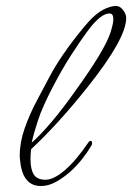

<svg xmlns="http://www.w3.org/2000/svg" viewBox="-20 -609 442 642"><path d="M117 13Q63 13 50 -52Q49 -61 47.5 -70Q46 -79 46 -88Q46 -133 62.5 -180Q79 -227 103 -272Q127 -317 147 -355Q166 -390 189.5 -424.5Q213 -459 236 -488Q259 -517 275 -535Q301 -564 325 -576.5Q349 -589 368 -589Q381 -589 391 -576Q402 -562 402 -549Q402 -480 273 -318Q222 -254 175 -202.5Q128 -151 84 -110Q83 -102 82.5 -93.5Q82 -85 82 -77Q82 -43 93 -25.5Q104 -8 132 -8Q160 -8 197.5 -40.5Q235 -73 275 -132Q278 -137 282 -138Q288 -138 288 -131Q288 -126 286 -123Q272 -99 254.5 -77Q237 -55 215 -35Q190 -13 165.5 0Q141 13 117 13ZM86 -132Q114 -156 152.5 -201.5Q191 -247 234 -308Q331 -442 350 -502Q359 -531 359 -545Q359 -564 346 -564Q317 -564 275 -508Q251 -476 219 -426.5Q187 -377 157 -319Q122 -252 107.5 -208Q93 -164 86 -132Z"/></svg>

Font: Corinthia
Style: Regular
Weight: 400
Designer: Robert E. Leuschke
Foundry: Robert E. Leuschke
Version: Version 1.013; ttfautohint (v1.8.3)